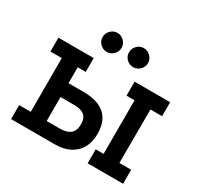

<svg xmlns="http://www.w3.org/2000/svg" viewBox="-166 -1001 1241 1201"><g transform="rotate(30 454.0 -400.0)"><path d="M49 0V-101H133V-489H51V-589H306V-489H248V-374H358Q423 -374 469 -354.5Q515 -335 539.5 -294Q564 -253 564 -188Q564 -133 541.5 -90.5Q519 -48 474 -24Q429 0 364 0ZM248 -101H342Q363 -101 381.5 -105Q400 -109 414 -118.5Q428 -128 436 -145.5Q444 -163 444 -191Q444 -222 432.5 -240Q421 -258 399 -266Q377 -274 346 -274H248ZM602 0V-101H659V-488H601V-589H858V-488H774L773 -101H858V0ZM548 -800Q575 -800 595.5 -779.5Q616 -759 616 -731Q616 -703 595.5 -683Q575 -663 548 -663Q519 -663 499 -683Q479 -703 479 -731Q479 -759 499 -779.5Q519 -800 548 -800ZM357 -800Q384 -800 404.5 -779.5Q425 -759 425 -731Q425 -703 404.5 -683Q384 -663 357 -663Q329 -663 308.5 -683Q288 -703 288 -731Q288 -759 308.5 -779.5Q329 -800 357 -800Z"/></g></svg>

Font: Podkova
Style: Bold
Weight: 700
Designer: Ilya Yudin
Foundry: Cyreal (www.cyreal.org)
Version: Version 2.102; ttfautohint (v1.8.1.43-b0c9)